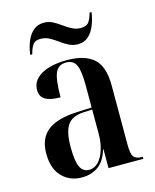

<svg xmlns="http://www.w3.org/2000/svg" viewBox="-114 -825 738 912"><g transform="rotate(-15 255.0 -368.5)"><path d="M176 10Q116 10 78 -29.5Q40 -69 40 -143Q40 -219 88 -255.5Q136 -292 234 -296L305 -299V-407Q305 -480 291.5 -508.5Q278 -537 242 -537Q204 -537 189.5 -503.5Q175 -470 175 -384Q126 -384 101 -398.5Q76 -413 76 -446Q76 -479 99 -502Q122 -525 161.5 -536Q201 -547 249 -547Q336 -547 380 -508.5Q424 -470 424 -376V-83Q424 -39 435 -24.5Q446 -10 477 -10H479V0H308V-93H306Q290 -38 256 -14Q222 10 176 10ZM218 -16Q244 -16 263.5 -36.5Q283 -57 294 -92Q305 -127 305 -168V-289L263 -287Q205 -284 182.5 -250.5Q160 -217 160 -144Q160 -73 174 -44.5Q188 -16 218 -16ZM321 -606Q297 -606 276.5 -616.5Q256 -627 237 -641Q218 -655 198 -666Q178 -677 154 -677Q127 -677 116 -660.5Q105 -644 98 -616H88Q92 -650 104 -680Q116 -710 137 -728.5Q158 -747 189 -747Q213 -747 233 -736.5Q253 -726 272 -712Q291 -698 311 -687.5Q331 -677 354 -677Q382 -677 393.5 -693Q405 -709 412 -737H422Q417 -703 405 -673Q393 -643 372.5 -624.5Q352 -606 321 -606Z"/></g></svg>

Font: Noto Serif Display Condensed SemiBold
Style: Regular
Weight: 600
Width: 3
Designer: Monotype Design Team
Foundry: Monotype Imaging Inc.
Version: Version 2.009